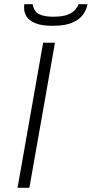

<svg xmlns="http://www.w3.org/2000/svg" viewBox="-20 -888 434 908"><path d="M63 0 184 -686H240L119 0ZM229 -766Q176 -766 146.5 -778.5Q117 -791 105.5 -810Q94 -829 94 -850Q94 -855 94 -859.5Q94 -864 95 -868H135Q135 -866 135.5 -862.5Q136 -859 137 -856Q140 -845 148.5 -834Q157 -823 177.5 -816Q198 -809 233 -809Q277 -809 301 -819Q325 -829 336.5 -843Q348 -857 352 -868H394Q390 -845 374 -821Q358 -797 323.5 -781.5Q289 -766 229 -766Z"/></svg>

Font: Archivo SemiExpanded Thin
Style: Italic
Weight: 250
Width: 6
Italic angle: -10°
Designer: Hector Gatti
Foundry: Omnibus-Type
Version: Version 2.001